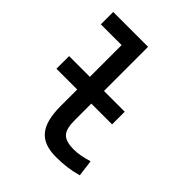

<svg xmlns="http://www.w3.org/2000/svg" viewBox="-205 -859 996 996"><g transform="rotate(45 293.0 -361.0)"><path d="M47.9 -315.9H200.2V-195.3C200.2 -51.8 250 9.8 370.1 9.8C425.8 9.8 471.7 3.9 524.4 -10.7L512.7 -101.6C469.7 -88.9 438.5 -83 409.2 -83C320.3 -83 303.7 -118.2 303.7 -200.2V-315.9H456.1V-408.7H303.7V-732.4H47.9V-641.6H200.2V-408.7H47.9Z"/></g></svg>

Font: Cascadia Mono NF
Style: Regular
Weight: 400
Monospace: yes
Designer: Aaron Bell
Foundry: Saja Typeworks
Version: Version 2404.023